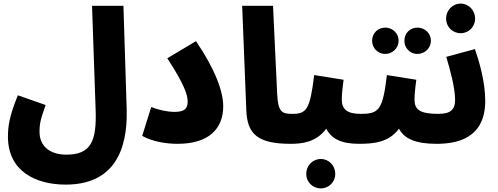

<svg xmlns="http://www.w3.org/2000/svg" viewBox="-20 -792 2762 1064"><path d="M24 -34C24 154 174 231 344 231C609 231 689 44 682 -189L664 -760H490L510 -182C516 -10 484 65 348 65C253 65 199 15 199 -61C199 -107 205 -132 233 -210L79 -264C31 -147 24 -90 24 -34Z M768 -39C826 -6 905 5 964 5C1140 5 1217 -81 1217 -203C1217 -285 1173 -407 1066 -564L907 -469C1002 -324 1020 -265 1020 -229C1020 -187 998 -172 947 -172C907 -172 857 -183 818 -199Z M1590 5C1651 5 1684 -29 1684 -80C1684 -124 1658 -161 1600 -161C1542 -161 1521 -171 1516 -271L1493 -760H1322L1345 -181C1350 -53 1403 5 1590 5Z M1758 252C1803 252 1838 216 1838 172C1838 126 1803 89 1758 89C1712 89 1677 126 1677 172C1677 216 1712 252 1758 252Z M1590 5C1650 5 1732 -2 1788 -79C1817 -21 1875 5 1969 5C2030 5 2063 -29 2063 -80C2063 -124 2037 -161 1979 -161C1904 -161 1874 -186 1874 -241C1874 -279 1881 -322 1884 -350L1721 -376C1698 -182 1677 -161 1600 -161Z M2293 -493C2334 -493 2368 -526 2368 -566C2368 -608 2334 -639 2293 -639C2252 -639 2221 -608 2221 -566C2221 -526 2252 -493 2293 -493ZM2115 -493C2155 -493 2189 -526 2189 -566C2189 -608 2155 -639 2115 -639C2074 -639 2042 -608 2042 -566C2042 -526 2074 -493 2115 -493Z M1969 5C2048 5 2135 -2 2191 -79C2221 -22 2285 5 2399 5C2461 5 2494 -29 2494 -80C2494 -124 2468 -161 2409 -161C2304 -161 2277 -186 2277 -241C2277 -279 2284 -322 2287 -350L2124 -376C2101 -182 2080 -161 1979 -161Z M2533 -608C2578 -608 2613 -644 2613 -689C2613 -734 2578 -772 2533 -772C2487 -772 2452 -734 2452 -689C2452 -644 2487 -608 2533 -608Z M2399 5C2508 5 2669 -22 2669 -233C2669 -338 2636 -450 2612 -520L2453 -477C2474 -408 2502 -304 2502 -239C2502 -182 2474 -161 2409 -161Z"/></svg>

Font: Noto Sans Arabic SemCond Blk
Style: Regular
Weight: 900
Width: 4
Designer: Monotype Design Team, Nadine Chahine, Nizar Qandah and Khaled Hosny
Foundry: Monotype Imaging Inc.
Version: Version 2.012